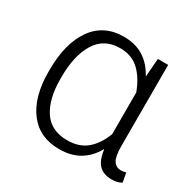

<svg xmlns="http://www.w3.org/2000/svg" viewBox="-127 -669 816 811"><g transform="rotate(30 281.5 -264.0)"><path d="M477.5 -528.3V-133.8Q477.5 -82 490.2 -62.3Q502.9 -42.5 526.9 -42.5Q533.2 -42.5 538.6 -43.5Q543.9 -44.4 551.3 -46.4L559.6 -1Q547.9 5.4 536.6 7.8Q525.4 10.3 511.7 10.3Q472.2 10.3 450.2 -11.7Q428.2 -33.7 421.9 -83.5L420.4 -84Q394.5 -38.1 354 -13.9Q313.5 10.3 255.9 10.3Q159.2 10.3 106.7 -59.3Q54.2 -128.9 54.2 -249.5V-259.8Q54.2 -388.7 106.7 -463.4Q159.2 -538.1 256.8 -538.1Q313.5 -538.1 353.5 -512.9Q393.6 -487.8 418.9 -440.4H420.4L427.2 -528.3ZM112.8 -249.5Q112.8 -151.9 150.4 -95.5Q188 -39.1 266.6 -39.1Q324.7 -39.1 361.1 -69.8Q397.5 -100.6 418.9 -156.7V-359.9Q397.9 -418 361.6 -453.1Q325.2 -488.3 267.6 -488.3Q189 -488.3 150.9 -425.5Q112.8 -362.8 112.8 -259.8Z"/></g></svg>

Font: Roboto Web
Style: Light
Weight: 300
Designer: Google
Version: Version 1.200310; 2013